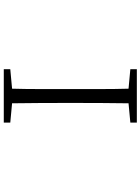

<svg xmlns="http://www.w3.org/2000/svg" viewBox="119 -880 761 1040"><g transform="rotate(90 500.0 -360.5)"><path d="M355.5 0V-35.2L460.9 -44.9Q462.9 -116.2 462.9 -188.5V-532.2Q462.9 -603.5 460.9 -675.8L355.5 -685.5V-720.7H644.5V-685.5L540 -675.8Q538.1 -536.1 538.1 -387.7V-333Q538.1 -189.5 540 -44.9L644.5 -35.2V0Z"/></g></svg>

Font: GenEi Koburi Mincho v6
Style: Regular
Weight: 400
Designer: o_tamon (Modified)
Foundry: o_tamon / Adobe Systems Incorporated
Version: Version 6.1